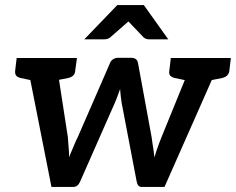

<svg xmlns="http://www.w3.org/2000/svg" viewBox="-20 -741 935 761"><path d="M184 0 83 -511H173Q201 -511 204 -489L249 -197Q250 -176 252 -156.5Q254 -137 254 -117Q257 -127 263.5 -141.5Q270 -156 276 -171Q282 -186 288 -197L416 -491Q419 -500 428 -506Q437 -512 448 -512H498Q524 -512 527 -491L581 -197Q582 -187 584.5 -172Q587 -157 589 -142.5Q591 -128 592 -117Q595 -128 600 -143Q605 -158 610.5 -172.5Q616 -187 620 -197L739 -489Q742 -499 751.5 -505Q761 -511 773 -511H858L632 0H542Q526 0 522 -20L462 -334Q460 -347 458.5 -360.5Q457 -374 456 -388Q451 -375 446.5 -362Q442 -349 435 -333L297 -20Q288 0 270 0ZM151 -482 155 -511H230L226 -482ZM721 -482 725 -511H800L796 -482ZM147 -511 123 -419 61 -432Q49 -435 44 -441.5Q39 -448 40 -460L46 -511ZM285 -511 278 -460Q277 -448 270 -441.5Q263 -435 251 -432L185 -419L184 -511ZM757 -511 734 -419 672 -432Q660 -435 654.5 -441.5Q649 -448 651 -460L657 -511ZM895 -511 889 -460Q887 -448 880 -441.5Q873 -435 861 -432L796 -419L795 -511ZM314 -585 445 -721H550L647 -585H572Q558 -585 549 -593L489 -656L417 -593Q413 -589 406 -587Q399 -585 392 -585Z"/></svg>

Font: Aleo SemiBold
Style: Italic
Weight: 600
Italic angle: -7°
Designer: Alessio Laiso
Foundry: Alessio Laiso
Version: Version 2.001;gftools[0.9.29]